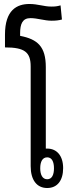

<svg xmlns="http://www.w3.org/2000/svg" viewBox="-20 -937 350 964"><path d="M284 -910C266 -905 257 -904 237 -904C201 -904 170 -917 128 -917C65 -917 5 -887 5 -763V-699C104 -699 134 -675 134 -603V-103C134 -33 165 7 217 7C268 7 297 -31 297 -93C297 -154 266 -191 217 -191C215 -191 212 -191 210 -191V-600C210 -703 169 -740 81 -757V-770C81 -817 93 -846 133 -846C168 -846 203 -833 239 -833C261 -833 276 -835 291 -839ZM217 -147C241 -147 251 -124 251 -92C251 -60 241 -37 217 -37C193 -37 182 -60 182 -92C182 -125 193 -147 217 -147Z"/></svg>

Font: Noto Sans Thai Looped ExtraCondensed
Style: Regular
Weight: 400
Width: 2
Designer: Sasikarn Vongin, Ben Mitchell
Foundry: The Fontpad Ltd
Version: Version 1.001